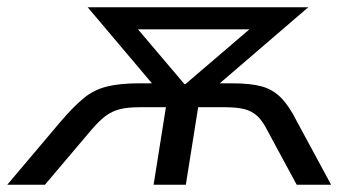

<svg xmlns="http://www.w3.org/2000/svg" viewBox="-55 -510 980 530"><path d="M-35 0 112 -174Q148 -216 176 -239Q204 -262 239.5 -271Q275 -280 329 -280H403L383 -258L187 -490H796L526 -258L512 -280H585Q637 -280 667.5 -271.5Q698 -263 720.5 -240.5Q743 -218 765 -174L859 0H764L683 -150Q670 -176 655.5 -189.5Q641 -203 620.5 -208.5Q600 -214 566 -214H492L458 0H369L403 -214H330Q297 -214 275.5 -208.5Q254 -203 236 -189.5Q218 -176 196 -150L69 0ZM454 -278H457L665 -456L661 -429H297L303 -456Z"/></svg>

Font: Nunito Sans 10pt SemiExpanded
Style: Italic
Weight: 400
Width: 6
Italic angle: -9°
Designer: Vernon Adams
Foundry: Vernon Adams
Version: Version 3.101;gftools[0.9.27]